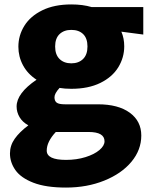

<svg xmlns="http://www.w3.org/2000/svg" viewBox="-20 -600 670 867"><path d="M627 -444 528 -457Q541 -427 541 -391Q541 -340 514 -296Q487 -252 433 -225.5Q379 -199 302 -199Q272 -199 249 -203Q226 -178 226 -161Q226 -144 236 -136.5Q246 -129 273 -129H422Q514 -129 566 -91Q618 -53 618 12Q618 77 573.5 130.5Q529 184 451 215.5Q373 247 278 247Q187 247 130.5 225Q74 203 49.5 168Q25 133 25 93Q25 57 46.5 26.5Q68 -4 108 -34Q81 -49 68 -71.5Q55 -94 55 -119Q55 -179 145 -240Q105 -266 84 -305Q63 -344 63 -389Q63 -440 90 -483.5Q117 -527 171 -553.5Q225 -580 302 -580Q354 -580 394 -568H627ZM375 -390Q375 -427 355.5 -446Q336 -465 302 -465Q269 -465 249 -446Q229 -427 229 -390Q229 -353 249 -333.5Q269 -314 302 -314Q335 -314 355 -333.5Q375 -353 375 -390ZM380 -4H243H232Q191 40 191 80Q191 122 278 122Q326 122 366 109.5Q406 97 429 77.5Q452 58 452 38Q452 -4 380 -4Z"/></svg>

Font: Martel Sans Black
Style: Regular
Weight: 900
Designer: Dan Reynolds and Mathieu Réguer
Foundry: Dan Reynolds and Mathieu Réguer
Version: Version 1.002; ttfautohint (v1.1) -l 5 -r 5 -G 72 -x 0 -D la